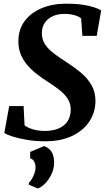

<svg xmlns="http://www.w3.org/2000/svg" viewBox="-20 -772 588 1064"><path d="M228.6 11Q177.3 11 130.3 3.1Q83.2 -4.7 49.3 -15.6Q15.5 -26.5 3.9 -35.5L31 -184.3H110.7L116.1 -77.4Q134 -63.4 164.3 -54.9Q194.6 -46.4 227.4 -46.4Q261.8 -46.4 288.4 -54.3Q315 -62.1 333.5 -77.1Q352 -92.2 361.7 -113.9Q371.5 -135.7 371.9 -163.3Q372.5 -194.9 357.7 -220.5Q342.8 -246.2 314 -269.8Q285.2 -293.4 243.8 -319.4Q212.9 -339 183.9 -361.6Q154.9 -384.2 131.8 -410.9Q108.8 -437.6 95.3 -470.1Q81.9 -502.5 81.8 -541.4Q81.6 -608.4 116.7 -655.3Q151.7 -702.2 211.8 -726.9Q271.9 -751.7 346.4 -751.7Q397.6 -751.7 435.8 -746.1Q474 -740.6 500.1 -732Q526.2 -723.5 540.7 -714.5L516 -573.3H436.5L429.7 -670.3Q414.6 -682.2 390.6 -688.6Q366.5 -695 335.9 -695Q300.4 -695 272.5 -682.3Q244.6 -669.7 228.4 -645.9Q212.2 -622.2 212 -588.7Q211.9 -553.5 229.6 -526.5Q247.3 -499.5 279.4 -475.2Q311.4 -450.9 354.8 -423.3Q394.6 -397.9 429.7 -368.2Q464.8 -338.5 486.8 -300.8Q508.8 -263.2 509 -213.6Q509.1 -151.8 476.4 -100.8Q443.7 -49.8 381.2 -19.4Q318.7 11 228.6 11ZM139.1 251.3 139.8 240.5Q147.5 235 156.3 220.2Q165.1 205.4 171.4 187.2Q177.8 169.1 176.9 153.5Q176.6 137 169.2 122.9Q161.8 108.7 147.2 106V69.9L224.8 37.2Q256.2 50.3 268.2 73.3Q280.2 96.3 279.8 129.6Q279.5 164.8 264.2 195.5Q248.9 226.3 227.9 246.9Q207 267.5 188.9 272.3Z"/></svg>

Font: Merriweather 7pt Light
Style: Italic
Weight: 300
Italic angle: -7.8°
Designer: Eben Sorkin
Foundry: Eben Sorkin
Version: Version 2.200;gftools[0.9.31]